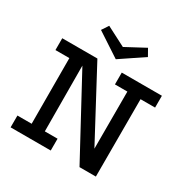

<svg xmlns="http://www.w3.org/2000/svg" viewBox="-176 -943 1075 1098"><g transform="rotate(30 362.0 -393.5)"><path d="M39 -589H271L514 -134V-511H432V-589H697V-511H601V0H493L217 -511L219 -78H303V0H38V-78H132L131 -511H39ZM364 -638 207 -741 236 -785 364 -719 491 -787 517 -741Z"/></g></svg>

Font: Podkova Medium
Style: Regular
Weight: 500
Designer: Ilya Yudin
Foundry: Cyreal (www.cyreal.org)
Version: Version 2.103